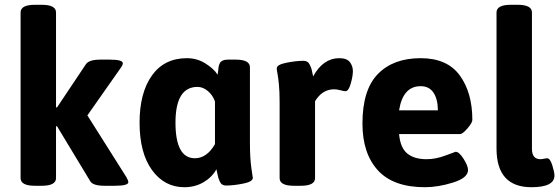

<svg xmlns="http://www.w3.org/2000/svg" viewBox="-20 -774 2336 802"><path d="M516 -13Q516 2 459 2H417Q368 2 357 -17L218 -247L214 -246V-30Q214 2 154 2H126Q66 2 66 -30V-722Q66 -754 126 -754H154Q214 -754 214 -722V-326L218 -325L339 -506Q352 -525 400 -525H437Q493 -525 493 -510Q493 -502 484 -490L345 -292L508 -34Q516 -20 516 -13Z M878 -172V-350Q869 -376 848.5 -393.5Q828 -411 805 -411Q713 -411 713 -262Q713 -113 794 -113Q844 -113 878 -172ZM1036 -31Q1036 -15 995.5 -7Q955 1 924 1Q915 1 908.5 -3Q902 -7 898 -16Q894 -25 892 -31Q890 -37 887.5 -50.5Q885 -64 884 -67Q866 -34 830.5 -13Q795 8 750 8Q667 8 615 -63.5Q563 -135 563 -262Q563 -386 614.5 -458.5Q666 -531 761 -531Q803 -531 838 -509Q873 -487 889 -462L892 -484Q892 -485 892.5 -490Q893 -495 893.5 -496.5Q894 -498 895 -502Q896 -506 897 -507.5Q898 -509 899.5 -512Q901 -515 903 -516.5Q905 -518 908.5 -520Q912 -522 915.5 -523Q919 -524 924.5 -524.5Q930 -525 936 -525H964Q1024 -525 1024 -493V-176Q1024 -114 1030 -72Z M1423 -393Q1417 -393 1402 -397Q1387 -401 1376 -401Q1326 -401 1296 -351V-30Q1296 2 1236 2H1208Q1148 2 1148 -30V-347Q1148 -391 1145 -421.5Q1142 -452 1139 -467Q1136 -482 1136 -488Q1136 -504 1176.5 -512Q1217 -520 1248 -520Q1257 -520 1263.5 -516Q1270 -512 1274 -503.5Q1278 -495 1280 -489.5Q1282 -484 1284.5 -471Q1287 -458 1288 -455Q1330 -531 1397 -531Q1429 -531 1441.5 -514.5Q1454 -498 1454 -477Q1454 -456 1445 -424.5Q1436 -393 1423 -393Z M1647 -313H1809Q1809 -359 1791 -386.5Q1773 -414 1737 -414Q1663 -414 1647 -313ZM1953 -273Q1953 -261 1932.5 -237.5Q1912 -214 1902 -214H1647Q1652 -157 1681 -133Q1710 -109 1762 -109Q1800 -109 1841 -124.5Q1882 -140 1883 -140Q1898 -140 1916.5 -110.5Q1935 -81 1935 -64Q1935 -31 1872.5 -11.5Q1810 8 1755 8Q1623 8 1558.5 -62.5Q1494 -133 1494 -258Q1494 -399 1558.5 -465Q1623 -531 1737 -531Q1848 -531 1900.5 -459Q1953 -387 1953 -273Z M2296 -41Q2296 8 2200 8Q2054 8 2054 -154V-722Q2054 -754 2114 -754H2142Q2202 -754 2202 -722V-152Q2202 -109 2238 -109Q2243 -109 2252.5 -111Q2262 -113 2265 -113Q2278 -113 2287 -83.5Q2296 -54 2296 -41Z"/></svg>

Font: mmAsap
Style: Bold
Weight: 700
Designer: Pablo Cosgaya
Foundry: Omnibus-Type
Version: Version 1.001